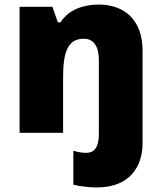

<svg xmlns="http://www.w3.org/2000/svg" viewBox="-20 -583 710 843"><path d="M405 240C553 240 606 145 606 45V-360C606 -502 520 -563 413 -563C347 -563 281 -541 246 -485H234L210 -553H66V0H257V-242C257 -352 276 -413 348 -413C390 -413 414 -381 414 -320V5C414 72 388 88 359 88C338 88 324 85 302 79V228C328 235 375 240 405 240Z"/></svg>

Font: Noto Sans Lao Looped Black
Style: Regular
Weight: 900
Designer: Mark Frömberg, Ben Mitchell
Foundry: The Fontpad Ltd
Version: Version 1.002